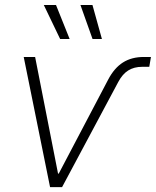

<svg xmlns="http://www.w3.org/2000/svg" viewBox="-20 -770 641 790"><path d="M186 0 77.6 -535.6H124.5L218.8 -55.7H221.7L425.3 -442.9Q450.2 -490.2 485.8 -512.9Q521.5 -535.6 571.8 -535.6H601.1L594.2 -495.1H564.9Q531.7 -495.1 507.8 -480.2Q483.9 -465.3 466.8 -433.1L235.4 0ZM360.8 -609.4 311 -749.5H360.4L399.4 -609.4ZM227.5 -609.4 160.2 -749.5H210.4L266.6 -609.4Z"/></svg>

Font: Inter 20pt ExtraLight
Style: Italic
Weight: 250
Italic angle: -9.3988°
Version: Version 4.001;git-66647c0bb